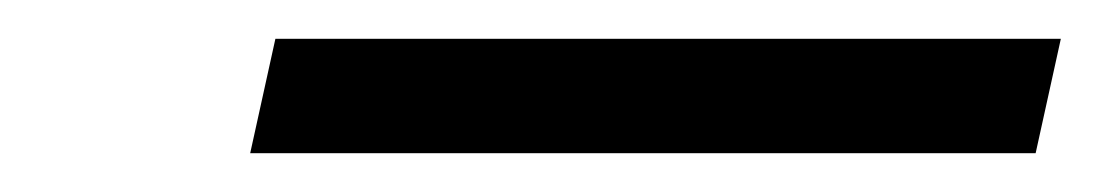

<svg xmlns="http://www.w3.org/2000/svg" viewBox="-20 -839 567 99"><path d="M109 -760 122 -819H527L514 -760Z"/></svg>

Font: Noto Serif Condensed
Style: Bold Italic
Weight: 700
Width: 3
Italic angle: -12°
Designer: Monotype Design Team
Foundry: Monotype Imaging Inc.
Version: Version 2.014